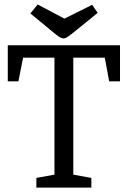

<svg xmlns="http://www.w3.org/2000/svg" viewBox="-20 -854 581 874"><path d="M145.6 0V-44.1L227.9 -59.1V-591.6H85.2L63.8 -483.8H15.4V-648H526.3V-483.8H476.9L457.1 -591.6H313.6V-59.1L395.9 -44V0ZM269.6 -679.1Q258.1 -679.1 240.3 -692.7Q222.5 -706.3 192.3 -731.9L118.4 -792.8L151.6 -833.6L273.2 -769.2L399.5 -832.1L424.6 -795.6L346.8 -732.2Q311.6 -703.3 295.1 -691.2Q278.6 -679.1 269.6 -679.1Z"/></svg>

Font: Faustina Light
Style: Regular
Weight: 300
Designer: Alfonso Garcia
Foundry: http://www.omnibus-type.com
Version: Version 1.200